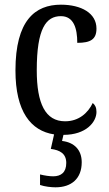

<svg xmlns="http://www.w3.org/2000/svg" viewBox="-20 -566 466 820"><path d="M217 234C285 234 329 197 329 127C329 74 297 42 245 36L251 10C348 10 392 -45 392 -88C392 -107 386 -118 376 -126C356 -84 317 -48 258 -48C174 -48 137 -123 137 -266C137 -445 177 -497 240 -497C295 -497 310 -445 310 -383C367 -383 392 -398 392 -444C392 -510 327 -546 240 -546C130 -546 46 -479 46 -265C46 -89 112 -7 211 8L197 70C236 75 263 90 263 130C263 170 241 187 207 187C192 187 171 184 151 179V224C171 231 199 234 217 234Z"/></svg>

Font: Noto Serif Khmer Condensed
Style: Regular
Weight: 400
Width: 3
Designer: Danh Hong and the Monotype Design Team
Foundry: Monotype Imaging Inc.
Version: Version 2.004